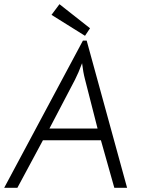

<svg xmlns="http://www.w3.org/2000/svg" viewBox="-41 -897 732 917"><path d="M355 -703H373L566 0H505L441 -227H164L42 0H-21ZM365 -518Q356 -552 351 -595Q333 -547 317 -516L195 -283H425ZM205 -826 243 -877 389 -762 365 -726Z"/></svg>

Font: Bellota Text
Style: Italic
Weight: 400
Italic angle: -7.5°
Designer: Kemie Guaida
Foundry: Kemie Guaida
Version: Version 4.001